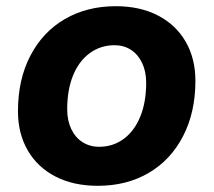

<svg xmlns="http://www.w3.org/2000/svg" viewBox="-20 -588 690 620"><path d="M38 -229Q38 -331 78 -408Q118 -485 189.5 -526.5Q261 -568 354 -568Q432 -568 490 -538Q548 -508 579.5 -453.5Q611 -399 611 -327Q611 -225 571 -148Q531 -71 460 -29.5Q389 12 296 12Q217 12 159 -18Q101 -48 69.5 -102.5Q38 -157 38 -229ZM300 -114Q345 -114 379.5 -139.5Q414 -165 433 -211.5Q452 -258 452 -321Q452 -357 439 -384.5Q426 -412 403 -427Q380 -442 350 -442Q305 -442 270 -416.5Q235 -391 216 -344.5Q197 -298 197 -235Q197 -199 210 -171.5Q223 -144 246.5 -129Q270 -114 300 -114Z"/></svg>

Font: Azeret Mono
Style: Bold Italic
Weight: 700
Italic angle: -12°
Designer: Martin Vácha
Foundry: Displaay
Version: Version 1.000; Glyphs 3.0.3, build 3074